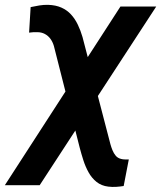

<svg xmlns="http://www.w3.org/2000/svg" viewBox="-80 -555 660 786"><path d="M559.6 -528.3 82.5 203.1H-60.1L413.1 -528.3ZM116.7 -535.2Q148.4 -534.2 171.4 -523.9Q194.3 -513.7 210.7 -495.8Q227.1 -478 238.5 -454.1Q250 -430.2 257.8 -403.3L372.1 35.6Q375.5 47.9 380.6 60.3Q385.7 72.8 393.8 82.5Q401.9 92.3 416 95.7Q423.3 97.7 431.4 97.7Q439.5 97.7 447.3 97.7L426.3 206.5Q410.6 209 394.8 210Q378.9 210.9 363.3 209Q335 205.6 315.2 189.7Q295.4 173.8 282.5 150.4Q269.5 127 261.2 100.8Q252.9 74.7 246.6 50.8L140.6 -366.7Q135.7 -383.3 126.5 -396Q117.2 -408.7 103.5 -416Q89.8 -423.3 72.3 -423.3Q64 -423.8 55.7 -423.1Q47.4 -422.4 39.1 -421.4L45.4 -525.9Q63.5 -529.8 81.1 -532.7Q98.6 -535.6 116.7 -535.2Z"/></svg>

Font: Roboto
Style: Bold Italic
Weight: 700
Italic angle: -12°
Designer: Christian Robertson
Foundry: Google
Version: Version 3.0